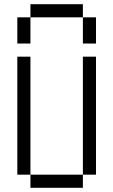

<svg xmlns="http://www.w3.org/2000/svg" viewBox="-20 -895 540 915"><path d="M125 -62.5V0H375V-62.5ZM125 -62.5V-625H62.5V-62.5ZM375 -62.5H437.5V-625H375ZM62.5 -812.5Q62.5 -812.5 62.5 -687.5H125Q125 -687.5 125 -812.5ZM375 -812.5Q375 -812.5 375 -687.5H437.5Q437.5 -687.5 437.5 -812.5ZM125 -812.5H375V-875H125Z"/></svg>

Font: CalcUnifontExMono
Style: Regular
Weight: 500
Version: Version 15.0.06